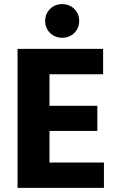

<svg xmlns="http://www.w3.org/2000/svg" viewBox="-20 -911 584 931"><path d="M281.5 -891Q317 -891 340.5 -867.5Q364 -844 364 -809.5Q364 -775 340.5 -751.5Q317 -728 281.5 -728Q246 -728 222.5 -751.5Q199 -775 199 -809.5Q199 -844 222.5 -867.5Q246 -891 281.5 -891ZM484 0H65V-674H480V-551H220V-398H452V-276H220V-123H484Z"/></svg>

Font: Hind Vadodara
Style: Bold
Weight: 700
Designer: Hitesh Malaviya
Foundry: Indian Type Foundry
Version: Version 0.702;PS 1.0;hotconv 1.0.81;makeotf.lib2.5.63406